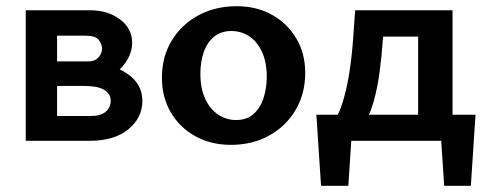

<svg xmlns="http://www.w3.org/2000/svg" viewBox="-20 -454 1572 619"><path d="M63 0V-421H269Q328 -421 367 -391.5Q406 -362 406 -316Q406 -284 385.5 -253.5Q365 -223 330.5 -204Q296 -185 253 -185L272 -248Q346 -248 392.5 -215Q439 -182 439 -129Q439 -74 393.5 -37Q348 0 269 0ZM164 -80H273Q305 -80 321 -94Q337 -108 337 -129Q337 -151 316.5 -164Q296 -177 248 -177H134V-256H266Q285 -256 297 -268.5Q309 -281 309 -298Q309 -311 298.5 -325Q288 -339 256 -339H164Z M724 13Q660 13 609.5 -15Q559 -43 530.5 -92Q502 -141 502 -203Q502 -271 533.5 -323Q565 -375 619.5 -404.5Q674 -434 743 -434Q807 -434 856.5 -406.5Q906 -379 935 -330.5Q964 -282 964 -219Q964 -152 933 -99.5Q902 -47 848 -17Q794 13 724 13ZM741 -67Q776 -67 798 -87Q820 -107 830 -139Q840 -171 840 -206Q840 -254 824.5 -287Q809 -320 783.5 -337Q758 -354 726 -354Q692 -354 669.5 -335Q647 -316 636.5 -285Q626 -254 626 -217Q626 -169 641.5 -135.5Q657 -102 683.5 -84.5Q710 -67 741 -67Z M1048 -50Q1071 -79 1085 -125Q1099 -171 1107 -224.5Q1115 -278 1118.5 -329.5Q1122 -381 1125 -421H1221Q1218 -381 1214.5 -329Q1211 -277 1204 -223.5Q1197 -170 1184 -124.5Q1171 -79 1150 -50ZM1015 145 1000 -84H1118L1103 145ZM1050 0 1030 -84H1513L1463 0ZM1412 145 1397 -84H1513L1498 145ZM1328 0V-421H1439V0ZM1183 -336V-421H1379V-336Z"/></svg>

Font: Ysabeau
Style: Bold
Weight: 700
Designer: Christian Thalmann (Catharsis Fonts)
Version: Version 2.000;gftools[0.9.27.dev2+g8671c4b]